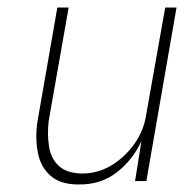

<svg xmlns="http://www.w3.org/2000/svg" viewBox="-20 -480 515 509"><path d="M109 -159 162 -460H132L79 -156Q73 -112 80.5 -74.5Q88 -37 114 -14Q140 9 188 9Q247 10 289.5 -23Q332 -56 355 -106L338 0H368L448 -460H418L367 -173Q361 -134 336.5 -99Q312 -64 276 -42Q240 -20 197 -20Q156 -21 135.5 -40.5Q115 -60 110 -91.5Q105 -123 109 -159Z"/></svg>

Font: Jost ExtraLight
Style: Italic
Weight: 250
Italic angle: -5°
Version: Version 3.710